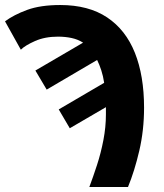

<svg xmlns="http://www.w3.org/2000/svg" viewBox="-40 -745 654 765"><path d="M316 0Q331 -40 346.5 -87.5Q362 -135 372 -187Q382 -239 382 -289V-318L238 -234L194 -309L375 -415Q371 -442 363.5 -465Q356 -488 347 -506L146 -388L101 -464L291 -575Q271 -588 245.5 -593.5Q220 -599 191 -599Q139 -599 99.5 -581.5Q60 -564 43 -547L-20 -660Q15 -686 68 -705.5Q121 -725 200 -725Q313 -725 387 -675.5Q461 -626 497.5 -534.5Q534 -443 534 -316Q534 -226 515 -144.5Q496 -63 470 0Z"/></svg>

Font: RS Noto Sans
Style: Bold
Weight: 700
Designer: Monotype Design Team
Foundry: Monotype Imaging Inc.
Version: Version 3.10